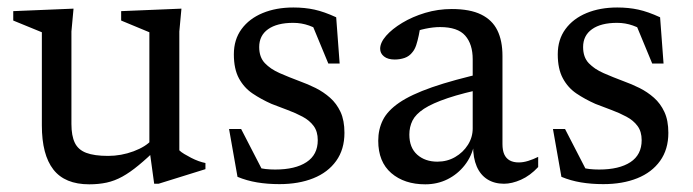

<svg xmlns="http://www.w3.org/2000/svg" viewBox="-20 -470 1804 500"><path d="M166 -147Q166 -116.5 174.8 -98.2Q183.5 -80 204.5 -72Q225.5 -64 261.5 -64Q295.5 -64 327.8 -76Q360 -88 375.5 -106L392.5 -86.5Q364 -58.5 341.2 -39.8Q318.5 -21 298.5 -10Q278.5 1 257.8 5.5Q237 10 212.5 10Q149 10 119 -28.5Q89 -67 89 -143.5V-386L14.5 -416.5V-441L171.5 -447.5L166 -388ZM381.5 8.5 369 -82.5V-386L295.5 -416.5V-441L452.5 -447.5L447 -388V-78.5Q451.5 -74 459.8 -69Q468 -64 477.8 -59Q487.5 -54 497.2 -50.5Q507 -47 515 -45.5V-29.5L393 8.5Z M744 -450.5Q773.5 -450.5 798.8 -445Q824 -439.5 855.5 -425L864.5 -304.5H835L784.5 -426.5L826 -382.5Q804.5 -396.5 784.8 -403.5Q765 -410.5 743.5 -410.5Q701.5 -410.5 678.2 -394Q655 -377.5 655 -347.5Q655 -321 669.8 -305.5Q684.5 -290 708.5 -279.5Q732.5 -269 760.5 -258.5Q781.5 -251 802 -240.8Q822.5 -230.5 839.5 -215.5Q856.5 -200.5 866.8 -178.5Q877 -156.5 877 -124Q877 -81 855.5 -51Q834 -21 796 -5.8Q758 9.5 707.5 9.5Q676.5 9.5 649.5 5Q622.5 0.5 598.5 -9.5L576.5 -134H608L673.5 -7L612.5 -48Q631.5 -39.5 645.5 -35.2Q659.5 -31 671.8 -29.8Q684 -28.5 696.5 -28.5Q749 -28.5 778.2 -47.8Q807.5 -67 807.5 -105Q807.5 -127.5 796.8 -142Q786 -156.5 767.8 -166.2Q749.5 -176 728.2 -183.8Q707 -191.5 687 -199.5Q660 -211.5 637.8 -226.5Q615.5 -241.5 602.2 -266Q589 -290.5 589 -328.5Q589 -367 609 -394.2Q629 -421.5 664 -436Q699 -450.5 744 -450.5Z M1246.5 -281.5 1249 -241Q1186 -228 1146 -214.5Q1106 -201 1084.2 -186.8Q1062.5 -172.5 1054.2 -156Q1046 -139.5 1046 -119.5Q1046 -85.5 1066.5 -67.2Q1087 -49 1119 -49Q1144.5 -49 1165.2 -61Q1186 -73 1198.5 -92.8Q1211 -112.5 1211 -135.5V-315.5Q1211 -355 1191.5 -377.2Q1172 -399.5 1126 -399.5Q1108.5 -399.5 1087.8 -395.2Q1067 -391 1048 -382L1075.5 -407.5Q1073.5 -392 1070.5 -377.8Q1067.5 -363.5 1063.8 -352.2Q1060 -341 1054 -334Q1046 -323.5 1033.8 -319.2Q1021.5 -315 1008 -315Q990 -315 980 -323Q970 -331 970 -343Q970 -359 985.5 -376.8Q1001 -394.5 1027.5 -410.5Q1054 -426.5 1087.2 -436.5Q1120.5 -446.5 1156.5 -446.5Q1204 -446.5 1233 -432.2Q1262 -418 1275.2 -391Q1288.5 -364 1288.5 -324.5V-95Q1288.5 -78.5 1293.2 -68Q1298 -57.5 1307.5 -52.2Q1317 -47 1331 -47Q1342.5 -47 1355.5 -51Q1368.5 -55 1381.5 -61.5V-35Q1360.5 -12.5 1336.8 -2Q1313 8.5 1292.5 8.5Q1267.5 8.5 1249.2 -3Q1231 -14.5 1221.5 -36.5Q1212 -58.5 1212 -90L1215 -94Q1208.5 -63 1190.2 -39.8Q1172 -16.5 1145.5 -3.2Q1119 10 1087.5 10Q1033 10 999 -19.2Q965 -48.5 965 -103.5Q965 -133 977 -157.2Q989 -181.5 1019.5 -202.5Q1050 -223.5 1105.2 -242.8Q1160.5 -262 1246.5 -281.5Z M1587.5 -450.5Q1617 -450.5 1642.2 -445Q1667.5 -439.5 1699 -425L1708 -304.5H1678.5L1628 -426.5L1669.5 -382.5Q1648 -396.5 1628.2 -403.5Q1608.5 -410.5 1587 -410.5Q1545 -410.5 1521.8 -394Q1498.5 -377.5 1498.5 -347.5Q1498.5 -321 1513.2 -305.5Q1528 -290 1552 -279.5Q1576 -269 1604 -258.5Q1625 -251 1645.5 -240.8Q1666 -230.5 1683 -215.5Q1700 -200.5 1710.2 -178.5Q1720.5 -156.5 1720.5 -124Q1720.5 -81 1699 -51Q1677.5 -21 1639.5 -5.8Q1601.5 9.5 1551 9.5Q1520 9.5 1493 5Q1466 0.5 1442 -9.5L1420 -134H1451.5L1517 -7L1456 -48Q1475 -39.5 1489 -35.2Q1503 -31 1515.2 -29.8Q1527.5 -28.5 1540 -28.5Q1592.5 -28.5 1621.8 -47.8Q1651 -67 1651 -105Q1651 -127.5 1640.2 -142Q1629.5 -156.5 1611.2 -166.2Q1593 -176 1571.8 -183.8Q1550.5 -191.5 1530.5 -199.5Q1503.5 -211.5 1481.2 -226.5Q1459 -241.5 1445.8 -266Q1432.5 -290.5 1432.5 -328.5Q1432.5 -367 1452.5 -394.2Q1472.5 -421.5 1507.5 -436Q1542.5 -450.5 1587.5 -450.5Z"/></svg>

Font: Newsreader 16pt 16pt
Style: Regular
Weight: 400
Version: Version 1.003